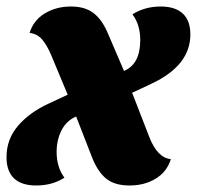

<svg xmlns="http://www.w3.org/2000/svg" viewBox="-50 -550 605 590"><path d="M41 -449Q53 -488 88 -509Q123 -530 168 -530Q212 -530 238.5 -509Q265 -488 283 -444L331 -332Q381 -353 381 -427Q381 -474 357 -506Q395 -530 444 -530Q488 -530 511.5 -508.5Q535 -487 535 -444Q535 -349 416 -293L356 -265L408 -131Q433 -65 475 -61Q463 -22 428.5 -1Q394 20 348 20Q303 20 277 -0.5Q251 -21 233 -66L184 -192Q154 -179 139 -149.5Q124 -120 124 -83Q124 -36 148 -4Q111 20 61 20Q16 20 -7 -2Q-30 -24 -30 -67Q-30 -122 5 -163Q40 -204 98 -231L158 -259L108 -379Q95 -410 80 -428Q65 -446 41 -449Z"/></svg>

Font: Sansita ExtraBold Italic
Style: Regular
Weight: 800
Italic angle: -11°
Designer: Pablo Cosgaya
Foundry: Omnibus-Type
Version: Version 1.006